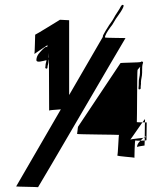

<svg xmlns="http://www.w3.org/2000/svg" viewBox="-20 -796 675 797"><path d="M173 -546C172 -537 169 -532 169 -525V-522C169 -521 168 -519 168 -517V-515C168 -513 171 -511 173 -511C175 -511 177 -513 177 -515V-517C177 -520 178 -521 178 -524C178 -525 179 -526 179 -527C181 -533 181 -538 182 -546V-548C185 -548 190 -549 192 -551C197 -558 186 -557 182 -557C182 -564 183 -572 183 -577L184 -337C184 -340 267 -343 267 -346V-712L229 -714C229 -714 127 -651 126 -652C126 -652 124 -572 123 -572C122 -572 179 -610 179 -610C176 -608 176 -604 176 -600C172 -606 160 -594 157 -591C146 -579 132 -568 131 -547C131 -533 161 -544 172 -546ZM501 -638C501 -638 415 -639 416 -640C417 -642 416 -643 416 -645C422 -662 436 -680 446 -693L461 -718C464 -723 500 -769 492 -775C485 -780 479 -764 476 -759C468 -745 460 -736 453 -722C446 -708 434 -695 427 -682C424 -678 414 -661 412 -657C410 -653 406 -648 407 -643L47 -22C47 -21 137 -20 138 -19C139 -18 500 -638 501 -638ZM561 -494C561 -479 555 -467 556 -453C556 -447 556 -438 555 -431V-429C554 -423 563 -424 564 -429V-431V-437C564 -443 566 -447 565 -453C565 -467 570 -479 570 -494V-503C570 -514 570 -525 573 -533C577 -540 567 -543 565 -539C563 -536 482 -536 480 -534C479 -533 305 -272 304 -270C303 -269 301 -242 300 -240C299 -238 475 -237 474 -236C472 -234 470 -155 467 -151C464 -147 539 -143 538 -141C538 -141 539 -215 542 -213C545 -211 587 -212 588 -214L589 -288C589 -288 548 -288 548 -289C549 -290 549 -504 551 -506C556 -513 558 -514 562 -519L561 -512ZM582 -295C581 -295 581 -192 580 -192C569 -190 558 -189 549 -186C549 -202 565 -213 573 -222C577 -226 581 -227 585 -231C585 -230 584 -228 584 -226C584 -223 519 -220 519 -215C519 -210 582 -307 582 -301Z"/></svg>

Font: Hussar Wojna
Style: 3
Weight: 400
Designer: Robert Jablonski
Foundry: Cannot Into Space Fonts
Version: Version 1.01